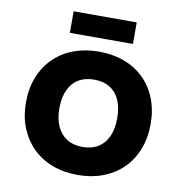

<svg xmlns="http://www.w3.org/2000/svg" viewBox="-98 -1012 1061 1115"><g transform="rotate(10 433.0 -455.0)"><path d="M433 11Q351 11 283.5 -14.5Q216 -40 167.5 -88Q119 -136 92 -203Q65 -270 65 -354Q65 -436 92 -503Q119 -570 168 -618Q217 -666 284.5 -691Q352 -716 433 -716Q514 -716 581.5 -691Q649 -666 698 -618Q747 -570 773.5 -503Q800 -436 800 -354Q800 -271 773.5 -203.5Q747 -136 698 -88Q649 -40 581.5 -14.5Q514 11 433 11ZM433 -154Q487 -154 525 -177.5Q563 -201 583 -245.5Q603 -290 603 -353Q603 -417 583 -461Q563 -505 525 -528Q487 -551 433 -551Q379 -551 341 -528Q303 -505 282.5 -460.5Q262 -416 262 -353Q262 -290 282.5 -245.5Q303 -201 341 -177.5Q379 -154 433 -154ZM246 -794V-921H618V-794Z"/></g></svg>

Font: Nunito Sans 6pt Black
Style: Regular
Weight: 900
Version: Version 3.101;gftools[0.9.27]